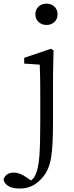

<svg xmlns="http://www.w3.org/2000/svg" viewBox="-101 -787 415 1073"><path d="M7.8 266.6Q-34.2 266.6 -58.6 250Q-78.1 236.3 -81.1 215.8Q-68.4 177.7 -24.4 177.7Q10.7 177.7 47.9 205.1L72.3 221.7Q87.9 210.9 97.7 188.5Q113.3 157.2 119.1 85Q124 22.5 124 -102.5V-276.4Q124 -357.4 121.1 -425.8L34.2 -431.6V-463.9L184.6 -514.6L198.2 -504.9L195.3 -366.2V-115.2Q195.3 32.2 184.6 93.8Q172.9 164.1 135.7 206.1Q108.4 237.3 80.1 251Q48.8 266.6 7.8 266.6ZM159.2 -647.5Q132.8 -647.5 114.7 -664.1Q96.7 -680.7 96.7 -707Q96.7 -733.4 114.3 -750Q131.8 -766.6 158.7 -766.6Q185.5 -766.6 203.1 -750Q220.7 -733.4 220.7 -707Q220.7 -680.7 203.1 -664.1Q185.5 -647.5 159.2 -647.5Z"/></svg>

Font: Bpmf GenYo Min R
Style: R
Weight: 400
Foundry: But Ko
Version: Version 1.320